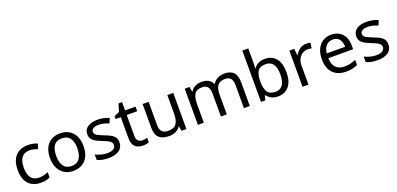

<svg xmlns="http://www.w3.org/2000/svg" viewBox="10 -1711 5529 2673"><g transform="rotate(-20 2774.5 -375.0)"><path d="M300 10Q229 10 173.5 -19Q118 -48 86.5 -109Q55 -170 55 -265Q55 -364 88 -426Q121 -488 177.5 -517Q234 -546 306 -546Q347 -546 385 -537.5Q423 -529 447 -517L420 -444Q396 -453 364 -461Q332 -469 304 -469Q146 -469 146 -266Q146 -169 184.5 -117.5Q223 -66 299 -66Q343 -66 376.5 -75Q410 -84 438 -97V-19Q411 -5 378.5 2.5Q346 10 300 10Z M1031 -269Q1031 -136 963.5 -63Q896 10 781 10Q710 10 654.5 -22.5Q599 -55 567 -117.5Q535 -180 535 -269Q535 -402 602 -474Q669 -546 784 -546Q857 -546 912.5 -513.5Q968 -481 999.5 -419.5Q1031 -358 1031 -269ZM626 -269Q626 -174 663.5 -118.5Q701 -63 783 -63Q864 -63 902 -118.5Q940 -174 940 -269Q940 -364 902 -418Q864 -472 782 -472Q700 -472 663 -418Q626 -364 626 -269Z M1519 -148Q1519 -70 1461 -30Q1403 10 1305 10Q1249 10 1208.5 1Q1168 -8 1137 -24V-104Q1169 -88 1214.5 -74.5Q1260 -61 1307 -61Q1374 -61 1404 -82.5Q1434 -104 1434 -140Q1434 -160 1423 -176Q1412 -192 1383.5 -208Q1355 -224 1302 -244Q1250 -264 1213 -284Q1176 -304 1156 -332Q1136 -360 1136 -404Q1136 -472 1191.5 -509Q1247 -546 1337 -546Q1386 -546 1428.5 -536.5Q1471 -527 1508 -510L1478 -440Q1444 -454 1407 -464Q1370 -474 1331 -474Q1277 -474 1248.5 -456.5Q1220 -439 1220 -409Q1220 -387 1233 -371.5Q1246 -356 1276.5 -341.5Q1307 -327 1358 -307Q1409 -288 1445 -268Q1481 -248 1500 -219.5Q1519 -191 1519 -148Z M1828 -62Q1848 -62 1869 -65.5Q1890 -69 1903 -73V-6Q1889 1 1863 5.5Q1837 10 1813 10Q1771 10 1735.5 -4.5Q1700 -19 1678 -55Q1656 -91 1656 -156V-468H1580V-510L1657 -545L1692 -659H1744V-536H1899V-468H1744V-158Q1744 -109 1767.5 -85.5Q1791 -62 1828 -62Z M2458 -536V0H2386L2373 -71H2369Q2343 -29 2297 -9.5Q2251 10 2199 10Q2102 10 2053 -36.5Q2004 -83 2004 -185V-536H2093V-191Q2093 -63 2212 -63Q2301 -63 2335.5 -113Q2370 -163 2370 -257V-536Z M3216 -546Q3307 -546 3352 -499.5Q3397 -453 3397 -349V0H3310V-345Q3310 -472 3201 -472Q3123 -472 3089.5 -427Q3056 -382 3056 -296V0H2969V-345Q2969 -472 2859 -472Q2778 -472 2747 -422Q2716 -372 2716 -278V0H2628V-536H2699L2712 -463H2717Q2742 -505 2784.5 -525.5Q2827 -546 2875 -546Q3001 -546 3039 -456H3044Q3071 -502 3117.5 -524Q3164 -546 3216 -546Z M3651 -575Q3651 -541 3649.5 -511.5Q3648 -482 3646 -465H3651Q3674 -499 3714 -522Q3754 -545 3817 -545Q3917 -545 3977.5 -475.5Q4038 -406 4038 -268Q4038 -130 3977 -60Q3916 10 3817 10Q3754 10 3714 -13Q3674 -36 3651 -68H3644L3626 0H3563V-760H3651ZM3802 -472Q3717 -472 3684 -423Q3651 -374 3651 -271V-267Q3651 -168 3683.5 -115.5Q3716 -63 3804 -63Q3876 -63 3911.5 -116Q3947 -169 3947 -269Q3947 -472 3802 -472Z M4428 -546Q4443 -546 4460.5 -544.5Q4478 -543 4491 -540L4480 -459Q4467 -462 4451.5 -464Q4436 -466 4422 -466Q4381 -466 4345 -443.5Q4309 -421 4287.5 -380.5Q4266 -340 4266 -286V0H4178V-536H4250L4260 -438H4264Q4290 -482 4331 -514Q4372 -546 4428 -546Z M4798 -546Q4867 -546 4916.5 -516Q4966 -486 4992.5 -431.5Q5019 -377 5019 -304V-251H4652Q4654 -160 4698.5 -112.5Q4743 -65 4823 -65Q4874 -65 4913.5 -74.5Q4953 -84 4995 -102V-25Q4954 -7 4914 1.5Q4874 10 4819 10Q4743 10 4684.5 -21Q4626 -52 4593.5 -113.5Q4561 -175 4561 -264Q4561 -352 4590.5 -415Q4620 -478 4673.5 -512Q4727 -546 4798 -546ZM4797 -474Q4734 -474 4697.5 -433.5Q4661 -393 4654 -321H4927Q4926 -389 4895 -431.5Q4864 -474 4797 -474Z M5504 -148Q5504 -70 5446 -30Q5388 10 5290 10Q5234 10 5193.5 1Q5153 -8 5122 -24V-104Q5154 -88 5199.5 -74.5Q5245 -61 5292 -61Q5359 -61 5389 -82.5Q5419 -104 5419 -140Q5419 -160 5408 -176Q5397 -192 5368.5 -208Q5340 -224 5287 -244Q5235 -264 5198 -284Q5161 -304 5141 -332Q5121 -360 5121 -404Q5121 -472 5176.5 -509Q5232 -546 5322 -546Q5371 -546 5413.5 -536.5Q5456 -527 5493 -510L5463 -440Q5429 -454 5392 -464Q5355 -474 5316 -474Q5262 -474 5233.5 -456.5Q5205 -439 5205 -409Q5205 -387 5218 -371.5Q5231 -356 5261.5 -341.5Q5292 -327 5343 -307Q5394 -288 5430 -268Q5466 -248 5485 -219.5Q5504 -191 5504 -148Z"/></g></svg>

Font: Noto Serif Ottoman Siyaq
Style: Regular
Weight: 400
Designer: Sérgio Martins
Version: Version 1.005; ttfautohint (v1.8.4.7-5d5b)